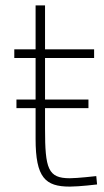

<svg xmlns="http://www.w3.org/2000/svg" viewBox="-20 -683 387 712"><path d="M329 -500H147V-663H112V-500H33V-468H112V-314H41V-282H112V-168C112 -24 148 9 239 9C274 9 340 1 340 1L337 -30C337 -30 267 -22 239 -22C158 -22 147 -57 147 -206V-282H308V-314H147V-468H329Z"/></svg>

Font: RazerF5 Thin
Style: Regular
Weight: 250
Foundry: Razer Inc.
Version: Version 2